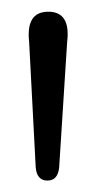

<svg xmlns="http://www.w3.org/2000/svg" viewBox="-20 -794 169 336"><path d="M63 -478Q44.5 -478 42.5 -501L31 -720.5Q25 -773.5 64.5 -773.5Q104 -773.5 97.5 -720.5L83.5 -500.5Q81 -478 63 -478Z"/></svg>

Font: Fraunces 72pt S100 Light
Style: Regular
Weight: 300
Version: Version 1.000; ttfautohint (v1.8.3)